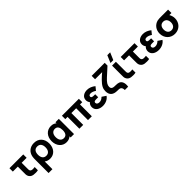

<svg xmlns="http://www.w3.org/2000/svg" viewBox="433 -2696 4821 4821"><g transform="rotate(-45 2844.0 -285.0)"><path d="M336 4C376 11 452 12 494 0V-113C465 -109 432 -107 406 -109C385 -111 362 -119 349 -140C336 -161 338 -193 338 -237V-420H515V-540H25V-420H202V-229C202 -156 196 -111 226 -64C257 -16 298 -3 336 4Z M634 -230V240H771V-34C807 -4 861 15 921 15C1074 15 1173 -107 1173 -272C1173 -435 1076 -555 906 -555C761 -555 665 -468 641 -340C634 -303 634 -266 634 -230ZM770 -270C770 -368 811 -434 903 -434C992 -434 1037 -371 1037 -271C1037 -173 993 -106 903 -106C815 -106 770 -169 770 -270Z M1505 15C1566 15 1619 -5 1658 -39V0H1778V-540H1658V-502C1620 -536 1569.5 -555 1509 -555C1354 -555 1253 -435 1253 -270C1253 -108 1352 15 1505 15ZM1397 -269C1397 -372 1447 -434 1529 -434C1614 -434 1648 -368 1648 -270C1648 -172 1614 -106 1527 -106C1435 -106 1397 -180 1397 -269Z M1968 0H2104V-420H2274V0H2410V-420H2490V-540H1888V-420H1968Z M2794 15C2895 15 2986 -29 3035 -102L2928 -174C2890 -135 2847 -112 2795 -112C2741 -112 2709 -137 2709 -176C2709 -232 2773 -225 2829 -225H2861V-331H2829C2773 -331 2728 -334 2728 -379C2728 -416 2760 -429 2796 -429C2844 -429 2895 -405 2935 -377L3010 -470C2949 -521 2872 -555 2790 -555C2686 -555 2588 -501 2588 -392C2588 -354.5 2599 -319 2626 -284C2591 -256 2570 -213.5 2570 -162C2570 -46 2674 15 2794 15Z M3462 120H3580C3600 0 3564 -84 3492 -112C3464 -123 3427 -127 3391 -127C3307 -127 3239 -131 3239 -216C3239 -277 3274 -336 3365 -419C3565 -602 3545 -583 3588 -622V-720H3125V-600H3377C3329 -560 3294 -531 3237 -474C3128 -364 3095 -293 3095 -203C3095 -63 3175 0 3318 0C3388 0 3462 -3 3462 120Z M3802.5 4C3842.5 11 3918.5 12 3960.5 0V-113C3931.5 -109 3898.5 -107 3872.5 -109C3851.5 -111 3828.5 -119 3815.5 -140C3802.5 -161 3804.5 -193 3804.5 -237V-540H3668.5V-229C3668.5 -156 3662.5 -111 3692.5 -64C3723.5 -16 3764.5 -3 3802.5 4ZM3687 -615H3788L3871 -810H3770Z M4286.5 4C4326.5 11 4402.5 12 4444.5 0V-113C4415.5 -109 4382.5 -107 4356.5 -109C4335.5 -111 4312.5 -119 4299.5 -140C4286.5 -161 4288.5 -193 4288.5 -237V-420H4465.5V-540H3975.5V-420H4152.5V-229C4152.5 -156 4146.5 -111 4176.5 -64C4207.5 -16 4248.5 -3 4286.5 4Z M4779.5 15C4880.5 15 4971.5 -29 5020.5 -102L4913.5 -174C4875.5 -135 4832.5 -112 4780.5 -112C4726.5 -112 4694.5 -137 4694.5 -176C4694.5 -232 4758.5 -225 4814.5 -225H4846.5V-331H4814.5C4758.5 -331 4713.5 -334 4713.5 -379C4713.5 -416 4745.5 -429 4781.5 -429C4829.5 -429 4880.5 -405 4920.5 -377L4995.5 -470C4934.5 -521 4857.5 -555 4775.5 -555C4671.5 -555 4573.5 -501 4573.5 -392C4573.5 -354.5 4584.5 -319 4611.5 -284C4576.5 -256 4555.5 -213.5 4555.5 -162C4555.5 -46 4659.5 15 4779.5 15Z M5353.5 15C5515.5 15 5627.5 -107 5627.5 -263C5627.5 -322 5609.5 -377 5583 -420H5657.5V-540H5433.5C5365.5 -540 5316.5 -540 5279.5 -531C5158.5 -500 5080.5 -395 5080.5 -263C5080.5 -108 5190.5 15 5353.5 15ZM5224.5 -263C5224.5 -344 5264.5 -413 5353.5 -413C5439.5 -413 5483.5 -347 5483.5 -263C5483.5 -178 5440.5 -112 5353.5 -112C5268.5 -112 5224.5 -174 5224.5 -263Z"/></g></svg>

Font: Eudonet ExtraBold
Style: Regular
Weight: 800
Designer: Mikhail Sharanda
Foundry: Mikhail Sharanda
Version: Version 4.503;Glyphs 3.1.2 (3151)